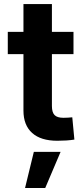

<svg xmlns="http://www.w3.org/2000/svg" viewBox="-20 -685 411 939"><path d="M339.4 -529.3V-420.4H18.1V-529.3ZM94.7 -665H233.9V-166.5Q233.9 -135.7 246.8 -122.3Q259.8 -108.9 290 -108.9Q300.3 -108.9 312.7 -109.6Q325.2 -110.4 333.5 -111.3L343.8 -2.4Q326.7 0.5 304.7 2Q282.7 3.4 260.3 3.4Q179.7 3.4 137.2 -34.7Q94.7 -72.8 94.7 -144ZM102.5 234.4 145.5 57.6H276.4L201.2 234.4Z"/></svg>

Font: Inter Cardless Tabular Bold
Style: Bold
Weight: 700
Designer: Rasmus Andersson
Foundry: rsms
Version: Version 4.000;git-4fc901f